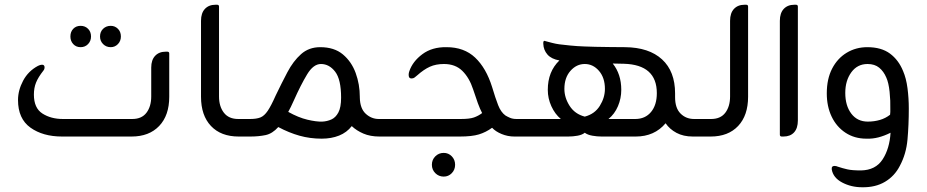

<svg xmlns="http://www.w3.org/2000/svg" viewBox="-20 -576 3909 810"><path d="M320 -377Q301 -377 289 -390Q277 -403 277 -422Q277 -442 289 -454.5Q301 -467 320 -467Q339 -467 351.5 -454.5Q364 -442 364 -422Q364 -403 351.5 -390Q339 -377 320 -377ZM447 -377Q428 -377 415 -390Q402 -403 402 -422Q402 -442 415 -454.5Q428 -467 447 -467Q465 -467 477.5 -454.5Q490 -442 490 -422Q490 -403 477.5 -390Q465 -377 447 -377ZM245 -74H538Q578 -74 598 -100.5Q618 -127 618 -169V-291Q618 -323 634.5 -340.5Q651 -358 679 -358H686Q694 -358 694 -350V-168Q694 -89 651.5 -44.5Q609 0 535 0H242Q161 0 108.5 -37.5Q56 -75 56 -154Q56 -195 77.5 -235.5Q99 -276 140 -298Q150 -303 157 -303Q168 -303 168 -292Q168 -284 163 -278Q141 -250 132 -227.5Q123 -205 123 -177Q123 -120 159 -97Q195 -74 245 -74Z M1039 0H987Q912 0 870 -44.5Q828 -89 828 -168V-488Q828 -521 844.5 -538.5Q861 -556 889 -556H896Q904 -556 904 -548V-169Q904 -127 924.5 -100.5Q945 -74 985 -74H1039Z M1578 -74H1633V0H1581Q1542 0 1513 -12.5Q1484 -25 1464 -44Q1443 -17 1410.5 -4Q1378 9 1337 9Q1288 9 1243.5 -3.5Q1199 -16 1154 -40Q1129 -12 1100 -6Q1071 0 1036 0H1027V-74H1035Q1062 -74 1078.5 -80.5Q1095 -87 1109.5 -108.5Q1124 -130 1143 -173Q1168 -225 1192.5 -271.5Q1217 -318 1250 -347.5Q1283 -377 1331 -377Q1390 -377 1426.5 -346.5Q1463 -316 1480.5 -268Q1498 -220 1498 -167V-164Q1499 -118 1523 -96Q1547 -74 1578 -74ZM1340 -63Q1360 -64 1378 -72Q1396 -80 1407.5 -101.5Q1419 -123 1419 -164Q1419 -241 1394 -273.5Q1369 -306 1334 -306Q1302 -306 1275.5 -262Q1249 -218 1220 -153Q1213 -137 1207 -125Q1201 -113 1196 -104Q1239 -80 1277 -71Q1315 -62 1340 -63Z M2159 -74H2205V0H2150Q2122 0 2096.5 -10.5Q2071 -21 2056 -37Q2030 -18 2000.5 -9Q1971 0 1920 0H1621V-74H1924Q1961 -74 1979.5 -80.5Q1998 -87 2014 -99Q2005 -116 1996 -140.5Q1987 -165 1976 -199Q1960 -248 1930.5 -277Q1901 -306 1853 -306Q1819 -306 1793.5 -294.5Q1768 -283 1740 -258Q1734 -253 1729 -249Q1724 -245 1716 -245Q1706 -245 1704.5 -255Q1703 -265 1707 -276Q1721 -317 1762 -347.5Q1803 -378 1864 -377Q1938 -377 1984.5 -333Q2031 -289 2056 -209Q2070 -162 2081.5 -132.5Q2093 -103 2112 -89Q2120 -84 2131.5 -79Q2143 -74 2159 -74ZM1852 69Q1872 69 1886 83.5Q1900 98 1900 119Q1900 140 1886 154.5Q1872 169 1852 169Q1831 169 1816.5 154.5Q1802 140 1802 119Q1802 98 1816.5 83.5Q1831 69 1852 69Z M2908 -74H2963V0H2903Q2863 0 2834 -15.5Q2805 -31 2788 -56Q2741 0 2662 0H2518Q2499 0 2479 -3.5Q2459 -7 2447 -16Q2436 -7 2416.5 -3.5Q2397 0 2377 0H2194V-74H2346Q2321 -95 2306 -128Q2291 -161 2291 -197Q2291 -274 2340 -321Q2306 -327 2289.5 -346Q2273 -365 2272 -391V-396Q2272 -400 2274 -402.5Q2276 -405 2283 -402Q2294 -399 2309.5 -395Q2325 -391 2340 -389Q2356 -387 2385.5 -384Q2415 -381 2445 -380Q2463 -379 2492.5 -378.5Q2522 -378 2555.5 -377.5Q2589 -377 2617 -377Q2718 -376 2773 -325.5Q2828 -275 2828 -182V-166Q2828 -120 2851 -97Q2874 -74 2908 -74ZM2547 -74H2660Q2702 -74 2726.5 -103.5Q2751 -133 2751 -183Q2751 -303 2612 -307Q2601 -307 2589 -307.5Q2577 -308 2565 -308Q2601 -263 2601 -197Q2601 -161 2587 -128Q2573 -95 2547 -74ZM2447 -306Q2412 -306 2386.5 -277Q2361 -248 2361 -201Q2361 -164 2383 -129.5Q2405 -95 2447 -84Q2489 -95 2510.5 -129.5Q2532 -164 2532 -201Q2532 -248 2507 -277Q2482 -306 2447 -306Z M2978 0H2952V-74H2980Q3020 -74 3040 -100.5Q3060 -127 3060 -169V-488Q3060 -521 3076.5 -538.5Q3093 -556 3121 -556H3128Q3136 -556 3136 -548V-168Q3136 -89 3094 -44.5Q3052 0 2978 0Z M3285 0H3278Q3270 0 3270 -8V-488Q3270 -521 3286.5 -538.5Q3303 -556 3331 -556H3338Q3346 -556 3346 -548V-68Q3346 -35 3330 -17.5Q3314 0 3285 0Z M3790 -276Q3803 -246 3808.5 -204Q3814 -162 3814 -118Q3814 -49 3808.5 12.5Q3803 74 3776 124Q3754 167 3713.5 191Q3673 215 3617 214Q3571 214 3533 194Q3495 174 3489 139Q3487 124 3501 124Q3505 124 3508.5 125Q3512 126 3514 127Q3535 134 3555 138.5Q3575 143 3612 143Q3674 142 3703.5 96.5Q3733 51 3737 -16Q3711 -3 3686 3.5Q3661 10 3635 9Q3585 9 3547 -16Q3509 -41 3488.5 -84Q3468 -127 3468 -182Q3468 -243 3490.5 -286.5Q3513 -330 3552 -353.5Q3591 -377 3639 -377Q3698 -377 3734.5 -350Q3771 -323 3790 -276ZM3736 -117Q3737 -150 3733 -188.5Q3729 -227 3719 -249Q3708 -275 3689 -290.5Q3670 -306 3640 -306Q3597 -306 3571.5 -271Q3546 -236 3546 -184Q3546 -130 3571.5 -96.5Q3597 -63 3641 -63Q3668 -63 3692 -70Q3716 -77 3735 -92Q3736 -97 3736 -103.5Q3736 -110 3736 -117Z"/></svg>

Font: Zain
Style: Regular
Weight: 400
Designer: Zain,Boutros
Foundry: Mobile Telecommunications Company (Zain), 2024
Version: Version 1.51; ttfautohint (v1.8.4)